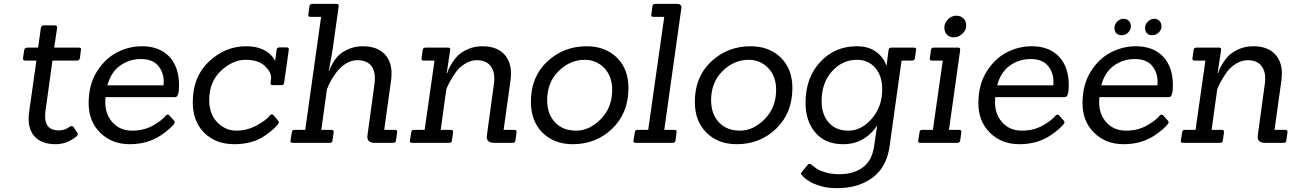

<svg xmlns="http://www.w3.org/2000/svg" viewBox="-20 -738 6702 992"><path d="M268 7Q192 7 156 -36Q128 -69 128 -124Q128 -142 131 -163L168 -425H111Q97 -425 99 -438L105 -479Q107 -492 121 -492H177L191 -593Q193 -607 207 -607H263Q277 -607 275 -593L260 -492H387Q399 -492 399 -483Q399 -481 398 -479L393 -438Q391 -425 377 -425H251L215 -165Q213 -150 213 -137Q213 -64 285 -64Q316 -64 342 -85Q355 -88 360 -82L380 -51Q386 -42 374 -32Q325 7 268 7Z M885 -236H525Q524 -223 524 -210Q524 -146 562.5 -104.5Q601 -63 662 -63Q723 -63 769.5 -89Q816 -115 836 -140Q845 -150 854 -143L878 -116Q887 -107 879 -97Q871 -87 854.5 -72Q838 -57 810 -38Q742 7 650 7Q558 7 498 -52Q438 -111 438 -205Q438 -299 479.5 -366.5Q521 -434 583 -466.5Q645 -499 713 -499Q804 -499 854.5 -445.5Q905 -392 905 -297Q905 -236 885 -236ZM826 -314Q826 -364 797 -398.5Q768 -433 708 -433Q648 -433 600.5 -399Q553 -365 535 -297H825Q826 -306 826 -314Z M976 -211Q976 -342 1060 -420.5Q1144 -499 1251.5 -499Q1359 -499 1401 -425H1402L1409 -480Q1411 -493 1423 -493H1461Q1474 -493 1472 -480L1448 -310Q1446 -298 1434 -298H1389Q1376 -298 1378 -310L1380 -327Q1381 -331 1381 -336Q1381 -367 1347.5 -398Q1314 -429 1248.5 -429Q1183 -429 1122 -372.5Q1061 -316 1061 -221Q1061 -148 1103 -105.5Q1145 -63 1201 -63Q1257 -63 1307 -90.5Q1357 -118 1374 -141Q1383 -152 1392 -144L1416 -116Q1425 -107 1416.5 -96.5Q1408 -86 1393 -71.5Q1378 -57 1350 -38Q1286 7 1190.5 7Q1095 7 1035.5 -51.5Q976 -110 976 -211Z M2011 0H1916Q1878 0 1878 -31Q1878 -36 1879 -42L1915 -305Q1917 -320 1917 -333Q1917 -371 1901 -394Q1878 -427 1826 -427Q1770 -427 1721 -368Q1688 -326 1669 -276L1640 -67H1693Q1705 -67 1704 -55L1698 -12Q1697 0 1683 0H1492Q1479 0 1481 -12L1488 -55Q1489 -67 1501 -67H1557L1639 -651H1584Q1570 -651 1573 -663L1579 -706Q1581 -718 1593 -718H1719Q1731 -718 1730 -706L1698 -479Q1693 -447 1685.5 -410Q1678 -373 1678 -371H1680Q1683 -384 1699 -411Q1715 -438 1732.5 -454.5Q1750 -471 1782.5 -485Q1815 -499 1854 -499Q1934 -499 1973 -452Q2003 -415 2003 -359Q2003 -343 2001 -325L1965 -67H2021Q2033 -67 2032 -55L2026 -12Q2025 0 2011 0Z M2628 0H2533Q2495 0 2495 -31Q2495 -36 2496 -42L2532 -305Q2534 -320 2534 -333Q2534 -370 2517 -394Q2494 -427 2444 -427Q2410 -427 2379 -406.5Q2348 -386 2329 -356Q2299 -311 2286 -277L2257 -67H2310Q2322 -67 2321 -55L2315 -12Q2314 0 2300 0H2109Q2096 0 2098 -12L2105 -55Q2106 -67 2118 -67H2174L2225 -425H2169Q2156 -425 2158 -437L2164 -480Q2166 -492 2178 -492H2296Q2308 -492 2306 -480L2288 -360H2291Q2293 -374 2310 -403Q2327 -432 2345.5 -450.5Q2364 -469 2397.5 -484Q2431 -499 2472 -499Q2552 -499 2590 -452Q2620 -415 2620 -359Q2620 -343 2618 -325L2582 -67H2638Q2650 -67 2649 -55L2643 -12Q2642 0 2628 0Z M2939 7Q2843 7 2783 -52.5Q2723 -112 2723 -212Q2723 -341 2807.5 -420Q2892 -499 3011 -499Q3107 -499 3167 -440.5Q3227 -382 3227 -283Q3227 -155 3144 -74Q3061 7 2939 7ZM3143 -274Q3143 -344 3102 -386.5Q3061 -429 3001 -429Q2925 -429 2866 -370.5Q2807 -312 2807 -220Q2807 -149 2847.5 -106Q2888 -63 2956.5 -63Q3025 -63 3084 -122.5Q3143 -182 3143 -274Z M3455 0H3264Q3251 0 3253 -12L3260 -55Q3261 -67 3273 -67H3329L3412 -651H3356Q3342 -651 3345 -663L3351 -706Q3353 -718 3365 -718H3476Q3501 -718 3501 -699Q3501 -696 3500 -693L3412 -67H3465Q3477 -67 3476 -55L3470 -12Q3469 0 3455 0Z M3786 7Q3690 7 3630 -52.5Q3570 -112 3570 -212Q3570 -341 3654.5 -420Q3739 -499 3858 -499Q3954 -499 4014 -440.5Q4074 -382 4074 -283Q4074 -155 3991 -74Q3908 7 3786 7ZM3990 -274Q3990 -344 3949 -386.5Q3908 -429 3848 -429Q3772 -429 3713 -370.5Q3654 -312 3654 -220Q3654 -149 3694.5 -106Q3735 -63 3803.5 -63Q3872 -63 3931 -122.5Q3990 -182 3990 -274Z M4308 234Q4259 234 4234 227Q4209 220 4194 214.5Q4179 209 4169.5 203.5Q4160 198 4151 192Q4119 169 4119 158Q4119 154 4123 150L4154 113Q4161 104 4171 112Q4202 137 4217 143Q4232 149 4246 153Q4277 162 4317 162Q4389 162 4437 127.5Q4485 93 4496 19L4512 -90Q4487 -49 4442 -21Q4397 7 4335 7Q4245 7 4193.5 -52Q4142 -111 4142 -207Q4142 -336 4217.5 -417.5Q4293 -499 4406 -499Q4468 -499 4506.5 -470.5Q4545 -442 4559 -401H4561L4571 -480Q4573 -492 4584 -492H4702Q4715 -492 4713 -480L4707 -437Q4705 -425 4692 -425H4638L4576 19Q4561 126 4488 180Q4415 234 4308 234ZM4538 -277Q4538 -347 4501.5 -388Q4465 -429 4408 -429Q4332 -429 4278.5 -369.5Q4225 -310 4225 -216Q4225 -147 4261.5 -105Q4298 -63 4364 -63Q4430 -63 4484 -124.5Q4538 -186 4538 -277Z M4926 0H4735Q4722 0 4724 -12L4731 -55Q4732 -67 4744 -67H4800L4851 -425H4795Q4782 -425 4784 -437L4790 -480Q4792 -492 4804 -492H4930Q4942 -492 4941 -480L4883 -67H4936Q4948 -67 4947 -55L4941 -12Q4940 0 4926 0ZM4920.5 -657Q4944 -657 4958 -642.5Q4972 -628 4972 -605Q4972 -582 4952 -563.5Q4932 -545 4909 -545Q4886 -545 4872.5 -559Q4859 -573 4859 -596Q4859 -619 4878 -638Q4897 -657 4920.5 -657Z M5482 -236H5122Q5121 -223 5121 -210Q5121 -146 5159.5 -104.5Q5198 -63 5259 -63Q5320 -63 5366.5 -89Q5413 -115 5433 -140Q5442 -150 5451 -143L5475 -116Q5484 -107 5476 -97Q5468 -87 5451.5 -72Q5435 -57 5407 -38Q5339 7 5247 7Q5155 7 5095 -52Q5035 -111 5035 -205Q5035 -299 5076.5 -366.5Q5118 -434 5180 -466.5Q5242 -499 5310 -499Q5401 -499 5451.5 -445.5Q5502 -392 5502 -297Q5502 -236 5482 -236ZM5423 -314Q5423 -364 5394 -398.5Q5365 -433 5305 -433Q5245 -433 5197.5 -399Q5150 -365 5132 -297H5422Q5423 -306 5423 -314Z M5784.5 -641Q5802 -641 5812.5 -630Q5823 -619 5823 -601.5Q5823 -584 5808.5 -570Q5794 -556 5776 -556Q5758 -556 5748 -566Q5738 -576 5738 -594Q5738 -612 5752.5 -626.5Q5767 -641 5784.5 -641ZM5942.5 -641Q5960 -641 5970.5 -630Q5981 -619 5981 -601.5Q5981 -584 5966.5 -570Q5952 -556 5934 -556Q5916 -556 5906 -566Q5896 -576 5896 -594Q5896 -612 5910.5 -626.5Q5925 -641 5942.5 -641ZM6020 -236H5660Q5659 -223 5659 -210Q5659 -146 5697.5 -104.5Q5736 -63 5797 -63Q5858 -63 5904.5 -89Q5951 -115 5971 -140Q5980 -150 5989 -143L6013 -116Q6022 -107 6014 -97Q6006 -87 5989.5 -72Q5973 -57 5945 -38Q5877 7 5785 7Q5693 7 5633 -52Q5573 -111 5573 -205Q5573 -299 5614.5 -366.5Q5656 -434 5718 -466.5Q5780 -499 5848 -499Q5939 -499 5989.5 -445.5Q6040 -392 6040 -297Q6040 -236 6020 -236ZM5961 -314Q5961 -364 5932 -398.5Q5903 -433 5843 -433Q5783 -433 5735.5 -399Q5688 -365 5670 -297H5960Q5961 -306 5961 -314Z M6611 0H6516Q6478 0 6478 -31Q6478 -36 6479 -42L6515 -305Q6517 -320 6517 -333Q6517 -370 6500 -394Q6477 -427 6427 -427Q6393 -427 6362 -406.5Q6331 -386 6312 -356Q6282 -311 6269 -277L6240 -67H6293Q6305 -67 6304 -55L6298 -12Q6297 0 6283 0H6092Q6079 0 6081 -12L6088 -55Q6089 -67 6101 -67H6157L6208 -425H6152Q6139 -425 6141 -437L6147 -480Q6149 -492 6161 -492H6279Q6291 -492 6289 -480L6271 -360H6274Q6276 -374 6293 -403Q6310 -432 6328.5 -450.5Q6347 -469 6380.5 -484Q6414 -499 6455 -499Q6535 -499 6573 -452Q6603 -415 6603 -359Q6603 -343 6601 -325L6565 -67H6621Q6633 -67 6632 -55L6626 -12Q6625 0 6611 0Z"/></svg>

Font: Sanchez
Style: Italic
Weight: 400
Designer: Daniel Hernández
Foundry: LatinoType
Version: Version 1.001